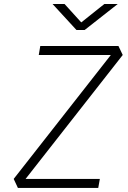

<svg xmlns="http://www.w3.org/2000/svg" viewBox="-20 -918 626 938"><path d="M67.4 0 46.9 -43.9 521.5 -649.4H169.4L176.8 -693.4H558.6L579.6 -649.4L105 -43.9H467.8L460 0ZM353.5 -771.5 236.8 -898.4H295.4L377 -808.6L489.7 -898.4H555.2L393.6 -771.5Z"/></svg>

Font: Cascadia Mono PL ExtraLight
Style: Italic
Weight: 200
Italic angle: -10°
Monospace: yes
Designer: Aaron Bell
Foundry: Saja Typeworks
Version: Version 2404.023; ttfautohint (v1.8.4)